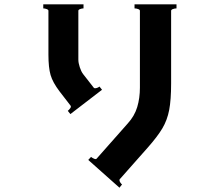

<svg xmlns="http://www.w3.org/2000/svg" viewBox="-20 -791 1040 892"><path d="M416 -383Q417 -381 422 -381Q427 -381 433 -383.5Q439 -386 442 -389L454 -374L307 -261L295 -276Q302 -282 306.5 -288.5Q311 -295 308 -300L257 -366Q225 -408 215 -442.5Q205 -477 205 -537V-741Q205 -746 196.5 -749Q188 -752 181 -752V-771H368V-752Q361 -752 352.5 -749Q344 -746 344 -741V-514Q344 -499 350.5 -479Q357 -459 366 -447ZM536 42Q535 43 535 46Q535 51 539 57Q543 63 547 66L535 81L390 -48L403 -62Q409 -57 417.5 -53.5Q426 -50 429 -54L574 -218Q605 -252 617.5 -293.5Q630 -335 630 -384V-741Q630 -746 621.5 -749Q613 -752 605 -752V-771H800V-752Q792 -752 783.5 -749Q775 -746 775 -741V-404Q775 -327 766 -280Q757 -233 734.5 -195Q712 -157 667 -106Z"/></svg>

Font: Aoboshi One
Style: Regular
Weight: 400
Designer: IKIMOJI
Foundry: Natsumi Matsuba
Version: Version 1.000; ttfautohint (v1.8.3)